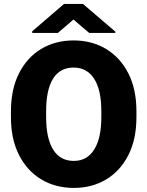

<svg xmlns="http://www.w3.org/2000/svg" viewBox="-20 -921 730 951"><path d="M655.8 -369.6V-340.8Q655.8 -231.9 616.2 -153.6Q576.7 -75.2 506.6 -32.7Q436.5 9.8 345.7 9.8Q254.4 9.8 184.1 -32.7Q113.8 -75.2 74 -153.6Q34.2 -231.9 34.2 -340.8V-369.6Q34.2 -478.5 73.7 -557.1Q113.3 -635.7 183.3 -678.2Q253.4 -720.7 344.7 -720.7Q435.5 -720.7 505.9 -678.2Q576.2 -635.7 616 -557.1Q655.8 -478.5 655.8 -369.6ZM481.9 -340.8V-370.6Q481.9 -476.1 446 -531.2Q410.2 -586.4 344.7 -586.4Q276.9 -586.4 242.7 -531.2Q208.5 -476.1 208.5 -370.6V-340.8Q208.5 -236.3 243.2 -180.2Q277.8 -124 345.7 -124Q411.1 -124 446.5 -180.2Q481.9 -236.3 481.9 -340.8ZM391.1 -901.4 551.3 -764.2V-757.8H421.9L343.8 -824.2L266.6 -757.8H139.6V-766.1L296.9 -901.4Z"/></svg>

Font: Vazirmatn RD Black
Style: Regular
Weight: 900
Designer: Saber Rastikerdar
Foundry: Saber Rastikerdar
Version: Version 32.102